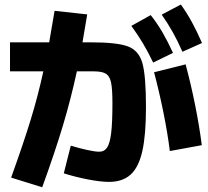

<svg xmlns="http://www.w3.org/2000/svg" viewBox="-20 -793 904 833"><path d="M168 -483.4H23.4V-609.4H193.4L216.8 -746.1L358.4 -730.5Q348.6 -670.4 337.9 -609.4H372.1Q487.8 -609.4 535.2 -591.6Q582.5 -573.7 597.9 -518.6Q613.3 -463.4 613.3 -328.1Q613.3 -208.5 597.7 -138.2Q582 -67.9 547.1 -35.9Q512.2 -3.9 453.1 -3.9Q417 -3.9 362.3 -14.4Q307.6 -24.9 256.8 -41L287.1 -161.1Q325.2 -149.4 359.4 -142.1Q393.6 -134.8 410.2 -134.8Q432.6 -134.8 444.8 -153.1Q457 -171.4 462.4 -216.6Q467.8 -261.7 467.8 -345.7Q467.8 -406.2 461.9 -434.6Q456.1 -462.9 439.5 -473.1Q422.9 -483.4 386.7 -483.4H313.5Q287.6 -363.8 252.9 -248Q218.3 -132.3 163.1 19.5L28.3 -22.5Q82.5 -173.3 113.5 -274.7Q144.5 -376 168 -483.4ZM648.4 -479.5 785.2 -513.7Q808.1 -429.2 826.7 -336.7Q845.2 -244.1 855.5 -163.1L716.8 -137.7Q707.5 -213.4 689.2 -304.2Q670.9 -395 648.4 -479.5ZM549.8 -680.7 633.8 -727.5Q662.1 -691.9 684.8 -652.8Q707.5 -613.8 730.5 -563.5L644.5 -521.5Q622.6 -567.4 600.1 -605Q577.6 -642.6 549.8 -680.7ZM681.6 -729.5 764.6 -773.4Q791.5 -735.8 813.2 -695.8Q835 -655.8 856.4 -606.4L771.5 -568.4Q751 -615.2 729.7 -653.1Q708.5 -690.9 681.6 -729.5Z"/></svg>

Font: Pretendard GOV ExtraBold
Style: Regular
Weight: 800
Designer: Base glyphs from Inter by Rasmus Andersson; Hangeul glyphs from Noto Sans CJK(Source Han Sans) by Jang Soo-young and Kan
Foundry: Kil Hyung-jin
Version: Version 1.309